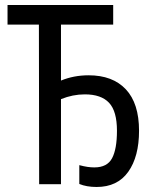

<svg xmlns="http://www.w3.org/2000/svg" viewBox="-20 -734 603 765"><path d="M365 11Q325 11 296 -1V-76Q315 -71 329 -69Q343 -67 356 -67Q407 -67 426.5 -103.5Q446 -140 446 -213Q446 -291 414.5 -324.5Q383 -358 318 -358Q270 -358 223 -339V0H136L135 -636H10V-714H431V-636H223V-413Q274 -434 333 -434Q429 -434 481.5 -378Q534 -322 534 -213Q534 -110 491 -49.5Q448 11 365 11Z"/></svg>

Font: Noto Sans Mono SemiCondensed
Style: Regular
Weight: 400
Width: 4
Designer: Monotype Design Team
Foundry: Monotype Imaging Inc.
Version: Version 2.014